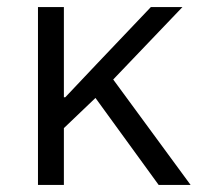

<svg xmlns="http://www.w3.org/2000/svg" viewBox="-20 -521 568 541"><path d="M249 -245 160 -160V0H87V-501H160V-247H164L250 -338L405 -501H494L299 -297L517 0H427Z"/></svg>

Font: PlemolJP
Style: Regular
Weight: 400
Monospace: yes
Version: v2.0.4; ttfautohint (v1.8.4.7-5d5b-dirty) -l 6 -r 45 -G 200 